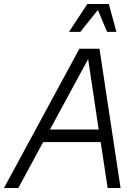

<svg xmlns="http://www.w3.org/2000/svg" viewBox="-48 -945 696 965"><path d="M-28 0H44L169 -231H458L493 0H558L452 -700H351ZM299 -785H356L444 -895L490 -785H537L499 -925H391ZM203 -294 395 -648 448 -294Z"/></svg>

Font: Uncut Sans Book Italic
Style: Regular
Weight: 350
Italic angle: -11°
Designer: Kasper Nordkvist
Foundry: UNCUT.wtf
Version: Version 1.304;Glyphs 3.2 (3246)